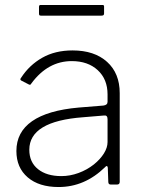

<svg xmlns="http://www.w3.org/2000/svg" viewBox="-20 -743 580 773"><path d="M216 10C286 10 348.3 -16.7 403 -70C405.7 -73.3 408 -74.8 410 -74.5C412 -74.2 413.3 -72 414 -68L416 -11C416 -3.7 419.3 0 426 0H451C458.3 0 462 -3.7 462 -11V-368C462 -421.3 445 -463.3 411 -494C377 -524.7 330.7 -540 272 -540C225.3 -540 184.7 -530.2 150 -510.5C115.3 -490.8 87 -464 65 -430C61 -425.3 61 -421.7 65 -419L96 -403C98.7 -401.7 100.7 -401.3 102 -402C103.3 -402.7 105 -404.7 107 -408C151 -467.3 205 -497 269 -497C312.3 -497 347.2 -484.8 373.5 -460.5C399.8 -436.2 413 -403.7 413 -363V-333C413 -324.3 407.3 -319.3 396 -318L297 -310C213.7 -302.7 151 -284.3 109 -255C67 -225.7 46 -185.7 46 -135C46 -90.3 61.2 -55 91.5 -29C121.8 -3 163.3 10 216 10ZM399 -278C408.3 -279.3 413 -274.3 413 -263V-171C413 -156.3 408.2 -141.2 398.5 -125.5C388.8 -109.8 375.3 -95 358 -81C339.3 -66.3 318.7 -54.8 296 -46.5C273.3 -38.2 250.3 -34 227 -34C187.7 -34 156.3 -43.3 133 -62C109.7 -80.7 98 -106.7 98 -140C98 -216.7 170.3 -260.3 315 -271ZM399 -689V-717C399 -721 397 -723 393 -723H143C139 -723 137 -720.3 137 -715V-689C137 -685.7 137.5 -683.3 138.5 -682C139.5 -680.7 141.7 -680 145 -680H388C392 -680 394.8 -680.7 396.5 -682C398.2 -683.3 399 -685.7 399 -689Z"/></svg>

Font: Libre Franklin ExtraLight
Style: Regular
Weight: 275
Designer: Pablo Impallari, Rodrigo Fuenzalida
Foundry: Impallari Type
Version: Version 1.002; ttfautohint (v1.5)